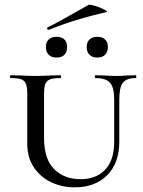

<svg xmlns="http://www.w3.org/2000/svg" viewBox="-20 -791 615 824"><path d="M389 -456Q387 -456 387 -462Q387 -468 389 -468L429 -467Q461 -465 480 -465Q497 -465 525 -467L563 -468Q565 -468 565 -462Q565 -456 563 -456Q523 -456 507.5 -436Q492 -416 492 -365V-184Q492 -91 440 -39Q388 13 301 13Q245 13 198.5 -9.5Q152 -32 124.5 -74Q97 -116 97 -174V-387Q97 -417 91.5 -431Q86 -445 71.5 -450.5Q57 -456 26 -456Q23 -456 23 -462Q23 -468 26 -468L71 -467Q109 -465 132 -465Q156 -465 196 -467L240 -468Q242 -468 242 -462Q242 -456 240 -456Q209 -456 194 -450Q179 -444 174 -429.5Q169 -415 169 -385V-200Q169 -108 212.5 -65Q256 -22 326 -22Q393 -22 431.5 -63Q470 -104 470 -182V-365Q470 -416 452 -436Q434 -456 389 -456ZM188 -663Q184 -663 182.5 -667.5Q181 -672 185 -674Q223 -692 298 -735Q351 -765 360 -770Q364 -773 387 -766Q410 -759 427.5 -750Q445 -741 436 -739Q300 -708 190 -663ZM177 -590Q177 -610 189 -621.5Q201 -633 223 -633Q245 -633 256.5 -621.5Q268 -610 268 -590Q268 -568 256.5 -556Q245 -544 223 -544Q201 -544 189 -556Q177 -568 177 -590ZM352 -590Q352 -610 364 -621.5Q376 -633 398 -633Q419 -633 431 -621.5Q443 -610 443 -590Q443 -568 431 -556Q419 -544 398 -544Q376 -544 364 -556Q352 -568 352 -590Z"/></svg>

Font: Cormorant SC Medium
Style: Regular
Weight: 500
Designer: Christian Thalmann (Catharsis Fonts)
Version: Version 3.000